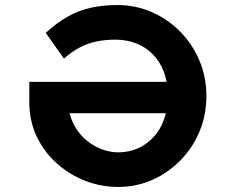

<svg xmlns="http://www.w3.org/2000/svg" viewBox="-20 -730 934 760"><path d="M448 10Q381 10 319.5 -13.5Q258 -37 208.5 -80Q159 -123 129 -182Q99 -241 96 -313V-406H734L743 -282H255Q264 -249 282 -220.5Q300 -192 326 -171.5Q352 -151 383.5 -139Q415 -127 448 -127Q489 -127 524 -142Q559 -157 586.5 -186Q614 -215 629 -256.5Q644 -298 644 -351Q644 -406 628 -447Q612 -488 584 -516Q556 -544 518.5 -558.5Q481 -573 437 -573Q397 -573 362.5 -566Q328 -559 296.5 -542.5Q265 -526 233 -498L161 -600Q205 -640 247.5 -664Q290 -688 338 -699Q386 -710 445 -710Q517 -710 581 -682Q645 -654 693.5 -604.5Q742 -555 769.5 -490Q797 -425 797 -350Q797 -275 770 -210Q743 -145 694.5 -95.5Q646 -46 583 -18Q520 10 448 10Z"/></svg>

Font: Lexend Mega SemiBold
Style: Regular
Weight: 600
Designer: Bonnie Shaver-Troup, Thomas Jockin
Foundry: Lexend
Version: Version 1.007